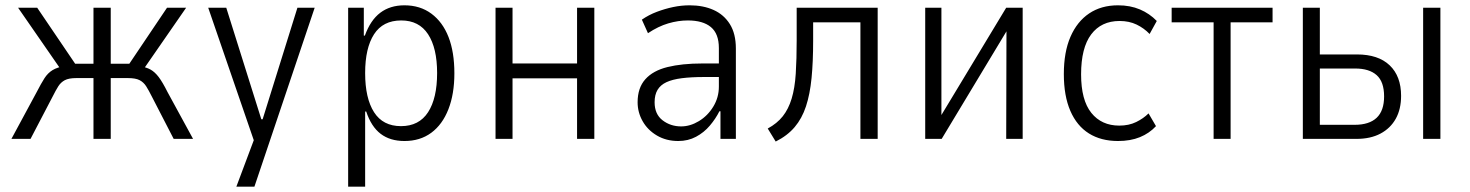

<svg xmlns="http://www.w3.org/2000/svg" viewBox="-20 -523 5534 723"><path d="M23 0 118 -176Q135 -209 147.5 -228.5Q160 -248 178 -259Q196 -270 227 -275L210 -260L48 -494H120L263 -283H332V-494H397V-283H467L609 -494H681L519 -260L502 -275Q531 -270 547 -261Q563 -252 577.5 -233Q592 -214 611 -176L707 0H634L552 -159Q540 -183 530.5 -198Q521 -213 506 -221Q491 -229 461 -229H397V0H332V-229H268Q239 -229 224 -221Q209 -213 199.5 -198Q190 -183 178 -159L95 0Z M870 180 948 -28V41L764 -494H832L964 -74H969L1100 -494H1165L938 180Z M1291 180V-494H1350V-389H1354Q1375 -447 1412 -475Q1449 -503 1503 -503Q1562 -503 1604.5 -471.5Q1647 -440 1669 -383.5Q1691 -327 1691 -247Q1691 -169 1668.5 -111.5Q1646 -54 1604 -23Q1562 8 1503 8Q1449 8 1413.5 -19Q1378 -46 1359 -103H1355V180ZM1490 -48Q1558 -48 1592 -100.5Q1626 -153 1626 -248Q1626 -342 1592 -394Q1558 -446 1491 -446Q1422 -446 1388.5 -394Q1355 -342 1355 -248Q1355 -153 1388.5 -100.5Q1422 -48 1490 -48Z M1846 0V-494H1910V-284H2153V-494H2218V0H2153V-228H1910V0Z M2534 8Q2489 8 2454 -12.5Q2419 -33 2400 -66.5Q2381 -100 2381 -138Q2381 -192 2410 -224.5Q2439 -257 2493.5 -270.5Q2548 -284 2625 -284H2698V-233H2631Q2583 -233 2547.5 -228.5Q2512 -224 2489.5 -213.5Q2467 -203 2456 -184.5Q2445 -166 2445 -138Q2445 -93 2475 -70Q2505 -47 2545 -47Q2579 -47 2612 -67Q2645 -87 2666 -121.5Q2687 -156 2687 -197V-342Q2687 -396 2657 -421Q2627 -446 2570 -446Q2534 -446 2496.5 -435Q2459 -424 2420 -398L2397 -449Q2423 -467 2453.5 -478.5Q2484 -490 2515 -496.5Q2546 -503 2577 -503Q2628 -503 2667 -485.5Q2706 -468 2728.5 -432Q2751 -396 2751 -340V0H2693V-104H2689Q2675 -76 2653 -50Q2631 -24 2601 -8Q2571 8 2534 8Z M2901 10 2871 -39Q2906 -58 2927.5 -85Q2949 -112 2961 -151.5Q2973 -191 2976.5 -245.5Q2980 -300 2980 -371V-494H3285V0H3220V-439H3042V-370Q3042 -290 3036 -229Q3030 -168 3015 -122.5Q3000 -77 2972.5 -44.5Q2945 -12 2901 10Z M3464 0V-494H3525V-80H3519L3769 -494H3831V0H3769L3770 -415H3776L3526 0Z M4190 8Q4126 8 4080.5 -20.5Q4035 -49 4010.5 -105.5Q3986 -162 3986 -244Q3986 -327 4011 -384.5Q4036 -442 4081.5 -472.5Q4127 -503 4190 -503Q4236 -503 4272.5 -487.5Q4309 -472 4336 -444L4309 -395Q4288 -417 4260 -430.5Q4232 -444 4196 -444Q4127 -444 4089 -393.5Q4051 -343 4051 -243Q4051 -146 4089.5 -98Q4128 -50 4195 -50Q4231 -50 4258.5 -63.5Q4286 -77 4305 -96L4333 -48Q4308 -21 4272.5 -6.5Q4237 8 4190 8Z M4550 0V-439H4392V-494H4772V-439H4614V0Z M4886 0V-494H4950V-318H5090Q5170 -318 5213 -277Q5256 -236 5256 -162Q5256 -112 5236 -76Q5216 -40 5178.5 -20Q5141 0 5088 0ZM4950 -53H5081Q5136 -53 5164 -79.5Q5192 -106 5192 -160Q5192 -215 5164 -240Q5136 -265 5083 -265H4950ZM5339 0V-494H5404V0Z"/></svg>

Font: Nunito Sans 7pt Condensed Light
Style: Regular
Weight: 300
Width: 3
Designer: Vernon Adams
Foundry: Vernon Adams
Version: Version 3.101;gftools[0.9.27]